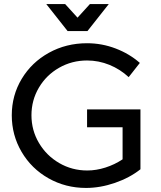

<svg xmlns="http://www.w3.org/2000/svg" viewBox="-20 -919 791 946"><path d="M672 -380V-85Q619 -43 546.5 -18Q474 7 404 7Q303 7 219 -40.5Q135 -88 86.5 -170.5Q38 -253 38 -351Q38 -449 87 -530.5Q136 -612 221 -659Q306 -706 409 -706Q482 -706 550 -680Q618 -654 669 -609L614 -539Q572 -578 519 -599.5Q466 -621 409 -621Q334 -621 271 -585Q208 -549 171.5 -487Q135 -425 135 -351Q135 -277 172 -214.5Q209 -152 272 -115.5Q335 -79 410 -79Q454 -79 499.5 -93.5Q545 -108 584 -134V-292H409V-380ZM423 -899H516L411 -766H313L208 -899H301L362 -832Z"/></svg>

Font: Gontserrat
Style: Regular
Weight: 400
Designer: Julieta Ulanovsky
Foundry: Julieta Ulanovsky
Version: Version 6.001